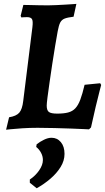

<svg xmlns="http://www.w3.org/2000/svg" viewBox="-20 -669 551 1005"><path d="M176.9 0Q134.6 0 96.8 2.5Q59 5 35.5 7.5Q11.9 10 11.9 10L27.5 -55.1Q65 -61.1 80.8 -79Q96.6 -97 101.6 -140.9L149.6 -526.7Q153.6 -558.8 147.4 -569.1Q141.1 -579.3 121.1 -579.3Q113.5 -579.3 102.6 -578.6Q91.7 -577.8 91.7 -577.8Q91.2 -580.1 90.1 -581.8Q88.9 -583.4 88 -585.7L102.2 -643.2Q114.8 -643.2 137 -642.6Q159.1 -642.1 184.8 -641.5Q210.5 -641 232.1 -641Q248.5 -641 273.2 -642.2Q297.9 -643.5 322.4 -644.8Q346.9 -646.2 363.3 -647.4Q379.8 -648.7 379.8 -648.7L365.1 -581.5Q334.4 -577.9 318.7 -571.9Q303 -565.8 295.3 -551.2Q287.7 -536.5 282 -505.3Q276.4 -474.5 268.8 -429.5Q261.2 -384.6 253.7 -334.9Q246.1 -285.2 239.6 -239.1Q233 -193 228.7 -160Q224.5 -127.1 224.5 -116.2Q224.5 -91.5 235.9 -82.9Q247.3 -74.3 279.3 -74.3Q313.7 -74.3 336.4 -80.2Q359.2 -86.1 374.2 -102Q389.2 -117.8 400.4 -147.6Q411.6 -177.4 422.8 -225.2L504.5 -233.3Q505.4 -230.9 507 -228.8Q508.6 -226.7 509.5 -224.3Q509.5 -224.3 501.3 -192.6Q493.1 -161 480.9 -110.4Q468.7 -59.8 456.3 -1.9L445.9 8.1Q445.9 8.1 420.3 6.8Q394.7 5.5 353.7 4Q312.7 2.5 265.8 1.3Q218.9 0 176.9 0ZM171.9 86.2Q189.6 72.4 210.5 62.3Q231.5 52.1 249.7 52.1Q279.5 52.1 298.6 75Q317.7 97.8 317.7 136.6Q317.7 172.2 297.2 205.3Q276.7 238.4 243.8 266.5Q211 294.7 172.1 316.4L136.1 287.5V270.7Q165.7 250.8 185.1 222.6Q204.5 194.5 204.5 168.5Q204.5 148.5 194.6 130.3Q184.7 112 169.5 100.2Z"/></svg>

Font: Alegreya
Style: Italic
Weight: 400
Italic angle: -7°
Designer: Juan Pablo del Peral
Foundry: Huerta Tipografica
Version: Version 2.009